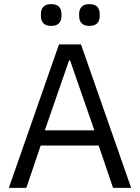

<svg xmlns="http://www.w3.org/2000/svg" viewBox="-20 -914 681 934"><path d="M530 0 460 -206H178L108 0H23L267 -698H374L618 0ZM321 -620H316L198 -280H439ZM229 -788Q203 -788 191 -801Q179 -814 179 -835V-847Q179 -868 191 -881Q203 -894 229 -894Q255 -894 267 -881Q279 -868 279 -847V-835Q279 -814 267 -801Q255 -788 229 -788ZM415 -788Q389 -788 377 -801Q365 -814 365 -835V-847Q365 -868 377 -881Q389 -894 415 -894Q441 -894 453 -881Q465 -868 465 -847V-835Q465 -814 453 -801Q441 -788 415 -788Z"/></svg>

Font: IBM Plex Thai
Style: Regular
Weight: 400
Designer: Mike Abbink, Paul van der Laan, Pieter van Rosmalen, Ben Mitchell, Mark Frömberg
Foundry: Bold Monday
Version: Version 1.0